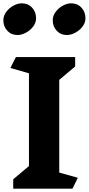

<svg xmlns="http://www.w3.org/2000/svg" viewBox="-31 -1128 530 1147"><path d="M402 -1H48V-57L142 -136V-690L31 -722L64 -787H418V-731L323 -651V-97L434 -66ZM184.5 -1019Q184.5 -992.3 167.1 -969.3Q149.8 -946.4 123.7 -932.6Q97.6 -918.8 73.3 -918.8Q36.8 -918.8 12.9 -944.1Q-11 -969.3 -11 -1007Q-11 -1033.7 6.4 -1057.1Q23.8 -1080.5 49.4 -1094.3Q75 -1108.1 99.4 -1108.1Q136.7 -1108.1 160.6 -1082.3Q184.5 -1056.6 184.5 -1019ZM479.5 -1019Q479.5 -992.3 462.1 -969.3Q444.8 -946.4 418.7 -932.6Q392.6 -918.8 368.3 -918.8Q331.8 -918.8 307.9 -944.1Q284 -969.3 284 -1007Q284 -1033.7 301.4 -1057.1Q318.8 -1080.5 344.4 -1094.3Q370 -1108.1 394.4 -1108.1Q431.7 -1108.1 455.6 -1082.3Q479.5 -1056.6 479.5 -1019Z"/></svg>

Font: Inknut Antiqua
Style: Bold
Weight: 700
Designer: Claus Eggers Sørensen
Foundry: Claus Eggers Sørensen
Version: Version 1.003; ttfautohint (v1.8.2) -l 8 -r 50 -G 200 -x 14 